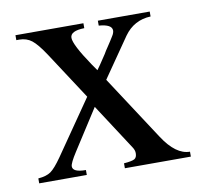

<svg xmlns="http://www.w3.org/2000/svg" viewBox="-58 -513 617 576"><g transform="rotate(-10 250.0 -225.0)"><path d="M479 0H278V-15Q303 -17 310.5 -21.5Q318 -26 318 -39Q318 -48 312 -57L221 -197L142 -74Q122 -43 122 -33Q122 -15 162 -15V0H17V-15Q42 -17 55.5 -26.5Q69 -36 90 -66L204 -231L110 -375Q87 -410 71 -422.5Q55 -435 33 -435H24V-450H231V-435Q188 -434 188 -413Q188 -392 234 -324Q247 -306 248 -304Q253 -310 278 -348Q283 -357 290 -367Q297 -377 300.5 -383Q304 -389 308 -395Q312 -401 313.5 -405.5Q315 -410 315 -413Q315 -432 275 -435V-450H433V-435Q382 -433 352 -391L269 -271L397 -75Q436 -15 479 -15Z"/></g></svg>

Font: STIX
Style: Regular
Weight: 400
Designer: MicroPress Inc., with final additions and corrections provided by Coen Hoffman, Elsevier (retired)
Version: Version 1.1.1